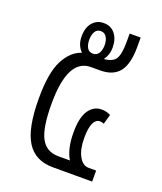

<svg xmlns="http://www.w3.org/2000/svg" viewBox="-114 -663 621 738"><g transform="rotate(20 196.0 -294.0)"><path d="M189 0Q117 0 82.5 -54Q48 -108 48 -231Q48 -336 74.5 -387Q101 -438 144 -452Q134 -461 127.5 -476Q121 -491 121 -511Q121 -547 138.5 -567.5Q156 -588 184 -588Q214 -588 231 -566.5Q248 -545 248 -511Q248 -494 243 -480.5Q238 -467 231 -458Q267 -461 279 -480.5Q291 -500 291 -550V-584H336V-545Q336 -476 311 -444Q286 -412 232 -412H195Q101 -412 101 -228Q101 -130 123 -88.5Q145 -47 195 -47H242Q218 -87 218 -153Q218 -215 238 -244Q258 -273 290 -273Q311 -273 327 -264L316 -224Q312 -226 307 -227Q302 -228 299 -228Q283 -228 273.5 -208.5Q264 -189 264 -147Q264 -101 279.5 -73Q295 -45 319 -45H350V0ZM184 -463Q200 -463 208 -476Q216 -489 216 -509Q216 -528 208 -541.5Q200 -555 184 -555Q168 -555 160.5 -541.5Q153 -528 153 -509Q153 -489 160.5 -476Q168 -463 184 -463Z"/></g></svg>

Font: Noto Sans Thai UI ExtCond Light
Style: Regular
Weight: 300
Width: 2
Designer: Monotype Design Team
Foundry: Monotype Imaging Inc.
Version: Version 2.000; ttfautohint (v1.8.4.7-5d5b)